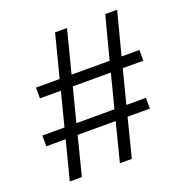

<svg xmlns="http://www.w3.org/2000/svg" viewBox="-128 -813 900 939"><g transform="rotate(-20 322.5 -343.0)"><path d="M77 12 129 -189H28V-245H143L188 -420H79V-476H202L259 -698H321L264 -476H462L520 -698H582L524 -476H617V-420H510L465 -245H567V-189H451L400 12H338L389 -189H191L140 12ZM205 -245H403L448 -420H250Z"/></g></svg>

Font: Archivo SemiExpanded ExtraLight
Style: Regular
Weight: 250
Width: 6
Designer: Hector Gatti
Foundry: Omnibus-Type
Version: Version 2.001